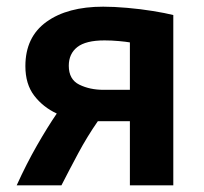

<svg xmlns="http://www.w3.org/2000/svg" viewBox="-20 -555 612 575"><path d="M30 0Q59 -64 90.5 -119Q122 -174 150 -215Q109 -234 82.5 -268.5Q56 -303 56 -357Q56 -444 119 -489.5Q182 -535 289 -535Q321 -535 361 -531.5Q401 -528 438 -522Q475 -516 499 -510V0H369V-192H307Q297 -192 288.5 -192Q280 -192 273 -192Q241 -146 214 -95.5Q187 -45 164 0ZM290 -286H369V-428Q358 -430 336 -432Q314 -434 293 -434Q237 -434 211.5 -414Q186 -394 186 -358Q186 -317 217.5 -301.5Q249 -286 290 -286Z"/></svg>

Font: Ubuntu Sans
Style: Bold
Weight: 700
Designer: Dalton Maag Ltd
Foundry: Dalton Maag Ltd
Version: Version 1.006; ttfautohint (v1.8.4.7-5d5b)